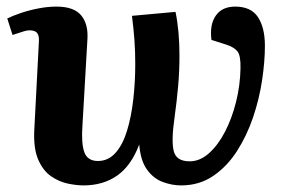

<svg xmlns="http://www.w3.org/2000/svg" viewBox="-20 -548 865 582"><path d="M512 -512Q524 -455 524 -379Q524 -332 520 -287Q516 -242 509 -191Q499 -122 506.5 -90.5Q514 -59 555 -59Q586 -59 613.5 -83.5Q641 -108 662 -148.5Q683 -189 695.5 -239Q708 -289 709 -340Q710 -379 700 -392Q690 -405 665 -413L621 -427Q615 -473 634 -500.5Q653 -528 693 -528Q741 -528 762 -496Q783 -464 783 -409Q783 -362 774.5 -305Q766 -248 747 -192Q728 -136 698 -89.5Q668 -43 626 -14.5Q584 14 529 14Q501 14 473 3.5Q445 -7 425.5 -34Q406 -61 402 -110Q378 -46 335.5 -16Q293 14 233 14Q212 14 185.5 8.5Q159 3 134.5 -14Q110 -31 95.5 -65Q81 -99 84 -155L98 -424Q99 -448 85 -453.5Q71 -459 52 -453L18 -442L2 -492Q18 -500 43 -508.5Q68 -517 96.5 -522.5Q125 -528 151 -528Q204 -528 226 -501.5Q248 -475 245 -429L230 -169Q226 -114 235.5 -87Q245 -60 277 -60Q308 -60 330 -84.5Q352 -109 365 -151.5Q378 -194 384 -246.5Q390 -299 390 -354Q390 -392 387.5 -426.5Q385 -461 380 -500Z"/></svg>

Font: Literata 36pt
Style: Bold Italic
Weight: 700
Italic angle: -2°
Designer: Latin by Veronika Burian and Jose Scaglione. Greek by Irene Vlachou. Cyrillic by Vera Evstafieva
Foundry: TypeTogether
Version: Version 3.002